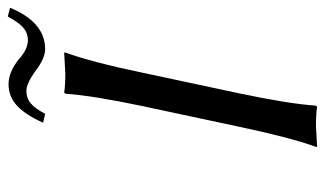

<svg xmlns="http://www.w3.org/2000/svg" viewBox="-191 -642 836 494"><g transform="rotate(-90 227.0 -395.0)"><path d="M370.6 -741.2Q388.2 -741.2 401.6 -752Q415 -762.7 431.6 -793L454.1 -787.1Q417 -697.3 348.1 -696.8Q323.2 -696.8 289.6 -723.1Q258.3 -745.1 240.2 -745.1Q221.2 -745.1 207.8 -733.6Q194.3 -722.2 181.2 -696.8L158.2 -702.1Q178.7 -747.6 202.1 -769.3Q225.6 -791 257.3 -791Q289.6 -791 323.2 -763.2Q347.7 -741.2 370.6 -741.2ZM200.7 -444.8Q228 -574.2 232.9 -645L235.8 -647.9Q252.4 -645 286.1 -645L338.9 -647.9V-645Q314.5 -578.6 286.6 -444.8L234.4 -200.2Q207 -70.8 202.1 0L199.2 2.9Q182.6 0 148.9 0L96.2 2.9V0Q120.6 -67.9 148.4 -200.2Z"/></g></svg>

Font: Linux Biolinum O
Style: Italic
Weight: 400
Italic angle: -12°
Designer: Philipp H. Poll
Foundry: Philipp H. Poll
Version: Version 1.1.3